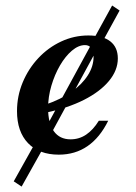

<svg xmlns="http://www.w3.org/2000/svg" viewBox="-20 -559 502 708"><path d="M154 -39.5 132.3 -57.3 322.6 -406.5 344.4 -389.5ZM59.7 129 30.6 109.7 125.8 -60.5 153.2 -37.9ZM347.6 -386.3 321.8 -408.1 393.5 -538.7 421 -520.2ZM196.8 11.3Q124.2 11.3 83.5 -31Q42.7 -73.4 42.7 -149.2Q42.7 -204.8 63.7 -255.2Q84.7 -305.6 121.4 -344.8Q158.1 -383.9 205.6 -406Q253.2 -428.2 305.6 -428.2Q358.9 -428.2 386.7 -406.5Q414.5 -384.7 414.5 -343.5Q414.5 -300 381.9 -260.5Q349.2 -221 289.5 -190.7Q229.8 -160.5 148.4 -143.5V-173.4Q204.8 -192.7 244 -220.6Q283.1 -248.4 304 -281.5Q325 -314.5 325 -349.2Q325 -371 316.5 -381.9Q308.1 -392.7 293.5 -392.7Q269.4 -392.7 245.2 -372.2Q221 -351.6 201.2 -317.7Q181.5 -283.9 169.4 -242.7Q157.3 -201.6 157.3 -160.5Q157.3 -104.8 178.6 -75Q200 -45.2 240.3 -45.2Q271.8 -45.2 297.6 -62.5Q323.4 -79.8 344.4 -113.7H379Q348.4 -51.6 302.8 -20.2Q257.3 11.3 196.8 11.3Z"/></svg>

Font: Playfair 9pt
Style: Bold Italic
Weight: 700
Italic angle: -15.6°
Designer: Claus Eggers Sørensen
Foundry: Claus Eggers Sørensen
Version: Version 2.203